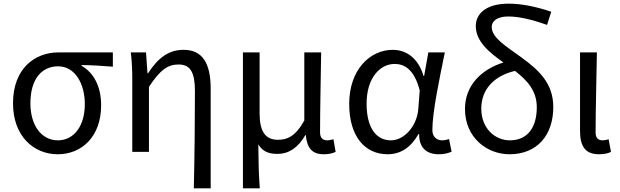

<svg xmlns="http://www.w3.org/2000/svg" viewBox="-20 -829 3386 1048"><path d="M295 13C428 13 532 -85 532 -254C532 -357 492 -432 425 -470V-474C485 -473 535 -470 596 -465V-543H299C171 -543 51 -456 51 -265C51 -86 164 13 295 13ZM296 -63C209 -63 146 -141 146 -265C146 -402 211 -467 297 -467C391 -467 443 -370 443 -261C443 -139 382 -63 296 -63Z M1038 199H1130V-344C1130 -483 1086 -557 982 -557C902 -557 844 -515 788 -429H785L777 -543H694C701 -486 702 -438 702 -394V0H793V-355C854 -447 895 -477 955 -477C1019 -477 1044 -434 1044 -332C1044 -175 1042 22 1038 199Z M1306 199H1398C1392 114 1391 66 1390 -41C1416 2 1452 11 1496 11C1555 11 1607 -22 1647 -92H1649C1656 -19 1685 13 1747 13C1776 13 1795 8 1812 0L1800 -69C1786 -65 1776 -63 1767 -63C1743 -63 1727 -75 1727 -106C1727 -237 1731 -396 1733 -543H1641V-171C1591 -82 1546 -66 1497 -66C1426 -66 1397 -115 1397 -210V-543H1306Z M2096 13C2166 13 2223 -24 2264 -97H2268C2267 -21 2310 13 2375 13C2407 13 2429 6 2445 -1L2431 -70C2420 -66 2406 -63 2394 -63C2364 -63 2340 -82 2340 -119C2340 -218 2379 -400 2408 -543H2318L2295 -414H2292C2261 -518 2192 -557 2124 -557C1999 -557 1886 -448 1886 -262C1886 -84 1972 13 2096 13ZM2114 -63C2030 -63 1981 -136 1981 -263C1981 -406 2056 -480 2134 -480C2185 -480 2241 -453 2271 -335L2263 -232C2255 -140 2186 -63 2114 -63Z M2761 13C2912 13 3000 -91 3000 -245C3000 -375 2920 -447 2827 -515C2739 -579 2664 -623 2664 -682C2664 -712 2691 -739 2754 -739C2807 -739 2873 -726 2966 -693L2989 -765C2899 -795 2823 -809 2756 -809C2632 -809 2577 -753 2577 -687C2577 -603 2650 -543 2728 -488C2610 -451 2518 -365 2518 -234C2518 -79 2637 13 2761 13ZM2607 -236C2607 -341 2676 -415 2791 -442C2857 -391 2910 -334 2910 -244C2910 -135 2861 -63 2763 -63C2681 -63 2607 -129 2607 -236Z M3249 13C3280 13 3299 8 3315 0L3302 -69C3290 -65 3279 -63 3269 -63C3246 -63 3231 -75 3231 -106C3231 -237 3236 -396 3238 -543H3146V-113C3146 -32 3174 13 3249 13Z"/></svg>

Font: Microsoft YaHei
Style: Regular
Weight: 400
Designer: Ryoko NISHIZUKA 西塚涼子 (kana, bopomofo & ideographs); Paul D. Hunt (Latin, Greek & Cyrillic); Sandoll Communications 산돌커뮤니
Foundry: Adobe
Version: Version 2.001;hotconv 1.0.111;makeotfexe 2.5.65597